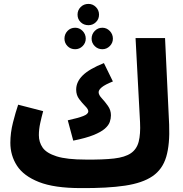

<svg xmlns="http://www.w3.org/2000/svg" viewBox="-20 -942 939 983"><path d="M393 21Q258 21 179.5 -10Q101 -41 67 -93.5Q33 -146 33 -211Q33 -262 46.5 -315Q60 -368 73 -406L201 -373Q193 -344 186 -312Q179 -280 179 -250Q179 -214 198.5 -186Q218 -158 270 -141.5Q322 -125 419 -125Q508 -124 564 -130.5Q620 -137 650 -157.5Q680 -178 690 -216.5Q700 -255 697 -316L674 -747H825L846 -304Q850 -203 831 -139Q812 -75 761 -40Q710 -5 620 8.5Q530 22 393 21ZM355 -222 327 -326Q381 -338 406.5 -348Q432 -358 432 -372Q432 -383 416.5 -398.5Q401 -414 385.5 -434.5Q370 -455 370 -483Q370 -523 403.5 -556Q437 -589 512 -619L558 -525Q518 -509 501.5 -495.5Q485 -482 485 -470Q485 -456 501 -439Q517 -422 532.5 -400Q548 -378 548 -352Q548 -335 542 -317.5Q536 -300 516.5 -283Q497 -266 458.5 -250.5Q420 -235 355 -222ZM433 -813Q409 -813 393 -828.5Q377 -844 377 -867Q377 -890 393 -906Q409 -922 433 -922Q455 -922 471 -906Q487 -890 487 -867Q487 -844 471 -828.5Q455 -813 433 -813ZM365 -690Q341 -690 325.5 -706Q310 -722 310 -744Q310 -767 325.5 -783.5Q341 -800 365 -800Q387 -800 403 -783.5Q419 -767 419 -744Q419 -722 403 -706Q387 -690 365 -690ZM504 -690Q481 -690 465 -706Q449 -722 449 -744Q449 -767 465 -783.5Q481 -800 504 -800Q526 -800 542 -783.5Q558 -767 558 -744Q558 -722 542 -706Q526 -690 504 -690Z"/></svg>

Font: Noto Sans Arabic Cond ExtBd
Style: Regular
Weight: 800
Width: 3
Designer: Monotype Design Team, Nadine Chahine, Nizar Qandah and Khaled Hosny
Foundry: Monotype Imaging Inc.
Version: Version 2.012; ttfautohint (v1.8.4.7-5d5b)